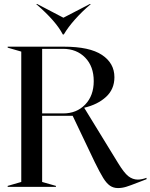

<svg xmlns="http://www.w3.org/2000/svg" viewBox="-20 -949 764 975"><path d="M461 -126 349 -361H194V-25L264 -5V0H19V-5L88 -25V-687L19 -707V-712H304Q435 -712 498 -670Q561 -628 561 -557Q561 -496 518.5 -457Q476 -418 408 -402V-401L579 -122Q610 -71 632 -54Q654 -37 680 -37Q699 -37 724 -46V-39L680 -22Q642 -7 621 -0.5Q600 6 579 6Q556 6 538.5 -6Q521 -18 504 -45.5Q487 -73 461 -126ZM301 -373Q369 -373 412.5 -418Q456 -463 456 -537Q456 -612 412.5 -656.5Q369 -701 300 -701H194V-373ZM299 -774Q264 -842 164 -928L168 -929L302 -859L437 -929L441 -928Q397 -891 361 -850.5Q325 -810 304 -774Z"/></svg>

Font: Nyght Serif
Style: Regular
Weight: 400
Designer: Maksym Kobuzan
Version: Version 0.410